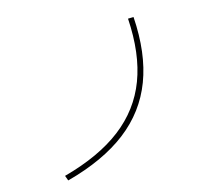

<svg xmlns="http://www.w3.org/2000/svg" viewBox="-120 -877 1178 1046"><g transform="rotate(-20 469.0 -354.5)"><path d="M714.8 -712.9 746.1 -710.9Q741.7 -503.4 671.4 -357.9Q601.1 -212.4 461.4 -123Q321.8 -33.7 107.4 3.9L99.6 -25.4Q307.6 -62.5 441.7 -148.2Q575.7 -233.9 642.8 -373Q710 -512.2 714.8 -712.9Z"/></g></svg>

Font: Pretendard Thin
Style: Regular
Weight: 100
Designer: Base glyphs from Inter by Rasmus Andersson; Hangeul glyphs from Noto Sans CJK(Source Han Sans) by Jang Soo-young and Kan
Foundry: Kil Hyung-jin
Version: Version 1.309